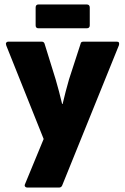

<svg xmlns="http://www.w3.org/2000/svg" viewBox="-20 -842 559 862"><path d="M102 0Q96 0 92.5 -4.5Q89 -9 93 -17L176 -218L8 -638Q5 -646 8 -650.5Q11 -655 17 -655H167Q177 -655 180 -646L230 -485Q238 -457 245 -431Q252 -405 259 -375H261Q268 -405 275 -431.5Q282 -458 290 -486L342 -646Q343 -655 355 -655H505Q512 -655 514 -650.5Q516 -646 514 -639L259 -9Q255 0 245 0ZM153 -715Q140 -715 140 -728V-808Q140 -822 153 -822H369Q383 -822 383 -808V-728Q383 -715 369 -715Z"/></svg>

Font: Sofia Sans Condensed Black
Style: Regular
Weight: 900
Designer: Botio Nikoltchev, Ani Petrova
Foundry: lettersoup
Version: Version 4.101